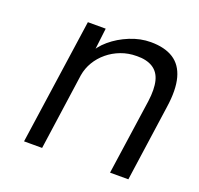

<svg xmlns="http://www.w3.org/2000/svg" viewBox="-99 -641 775 749"><g transform="rotate(20 288.0 -266.5)"><path d="M73 0 148 -522H222L209 -413L196 -408Q211 -442 244 -470Q277 -498 320 -515.5Q363 -533 406 -533Q464 -533 500 -510Q536 -487 549 -439Q562 -391 551 -317L506 0H430L475 -313Q482 -365 473.5 -398.5Q465 -432 439 -448Q413 -464 372 -463Q338 -463 307.5 -451.5Q277 -440 253 -420Q229 -400 213.5 -374Q198 -348 193 -318L148 0H111Q104 0 95 0Q86 0 73 0Z"/></g></svg>

Font: Lexend Light
Style: Italic
Weight: 300
Italic angle: -8.13011°
Designer: Bonnie Shaver-Troup, Thomas Jockin
Foundry: Lexend
Version: Version 1.007